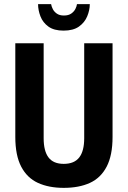

<svg xmlns="http://www.w3.org/2000/svg" viewBox="-20 -896 618 928"><path d="M288 12Q216 12 163.5 -12Q111 -36 82.5 -90.5Q54 -145 54 -234V-687H191V-228Q191 -166 214.5 -135Q238 -104 288 -104Q339 -104 363 -135Q387 -166 387 -228V-687H524V-234Q524 -145 495.5 -90.5Q467 -36 414.5 -12Q362 12 288 12ZM287 -748Q241 -748 214 -767.5Q187 -787 175.5 -817Q164 -847 164 -876H227Q229 -864 235.5 -851.5Q242 -839 255 -830Q268 -821 289 -821Q311 -821 324.5 -830.5Q338 -840 344.5 -853Q351 -866 352 -876H414Q414 -847 401.5 -817Q389 -787 361.5 -767.5Q334 -748 287 -748Z"/></svg>

Font: Archivo Condensed
Style: Bold
Weight: 700
Width: 3
Designer: Hector Gatti
Foundry: Omnibus-Type
Version: Version 2.001